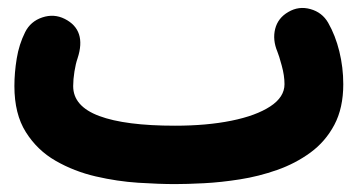

<svg xmlns="http://www.w3.org/2000/svg" viewBox="-20 -401 910 488"><path d="M16.6 -182.1Q16.6 -216.3 22.5 -252.2Q28.3 -288.1 43.9 -319.3Q57.6 -346.7 87.4 -356.7Q117.2 -366.7 144.5 -353Q200.7 -324.7 177.2 -252.9Q172.4 -239.3 169.2 -219.2Q166 -199.2 166 -182.1Q166 -130.9 232.2 -106.2Q298.3 -81.5 424.8 -81.5Q505.4 -81.5 568.1 -94.2Q630.9 -106.9 667 -130.6Q703.1 -154.3 703.1 -187Q703.1 -209 696 -234.6Q689 -260.3 685.1 -269.5Q672.4 -299.8 679.4 -327.6Q686.5 -355.5 712.9 -370.6Q739.3 -386.2 769 -377.9Q798.8 -369.6 814 -343.3Q832.5 -311 842.5 -270.3Q852.5 -229.5 852.5 -187Q852.5 -126.5 829.8 -83.7Q807.1 -41 769 -13.2Q731 14.6 684.3 31Q637.7 47.4 589.6 54.9Q541.5 62.5 498.3 64.7Q455.1 66.9 424.8 66.9Q384.8 66.9 331.5 63.5Q278.3 60.1 223.4 47.4Q168.5 34.7 121.6 7.8Q74.7 -19 45.7 -65.2Q16.6 -111.3 16.6 -182.1Z"/></svg>

Font: Mikhak-DS2-FD ExtraBold
Style: Regular
Weight: 800
Designer: Amin Abedi
Version: Version 3.2